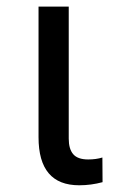

<svg xmlns="http://www.w3.org/2000/svg" viewBox="-20 -548 364 574"><path d="M185.5 -528.3V-133.3Q185.5 -102.5 199 -86.9Q212.4 -71.3 243.7 -71.3Q267.1 -71.3 286.1 -77.1L286.6 -3.4Q252.4 5.9 216.8 5.9Q95.2 5.9 95.2 -137.7V-528.3Z"/></svg>

Font: Roboto-ThirdPerson-AD3FC
Style: ThirdPerson-AD3FC
Weight: 400
Designer: Google
Version: Version 2.137; 2017